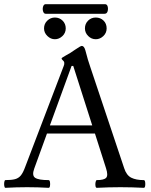

<svg xmlns="http://www.w3.org/2000/svg" viewBox="-21 -897 725 920"><path d="M5 3Q1 3 -0.5 -6Q-2 -15 -0.5 -24.5Q1 -34 5 -34Q34 -34 51 -38.5Q68 -43 79 -56.5Q90 -70 100 -98L284 -580Q286 -584 286.5 -587.5Q287 -591 287 -595Q287 -602 280.5 -607.5Q274 -613 274 -617Q274 -620 294 -631Q304 -636 315 -643Q326 -650 339 -659Q352 -668 360 -672.5Q368 -677 371 -677Q382 -677 388 -656Q394 -632 400 -612Q406 -592 412 -575L574 -91Q585 -57 608 -45.5Q631 -34 668 -34Q673 -34 674.5 -24.5Q676 -15 674.5 -6Q673 3 668 3Q611 0 556 0Q499 0 443 3Q438 3 436.5 -6Q435 -15 437 -24.5Q439 -34 443 -34Q478 -34 488 -45.5Q498 -57 487 -91L434 -257H204L143 -89Q131 -56 147.5 -45Q164 -34 212 -34Q217 -34 218.5 -24.5Q220 -15 218.5 -6Q217 3 212 3Q161 0 109 0Q58 0 5 3ZM218 -296H421L330 -581H322ZM438 -709Q417 -709 401.5 -724.5Q386 -740 386 -761Q386 -783 401 -798Q416 -813 438 -813Q460 -813 475 -798.5Q490 -784 490 -761Q490 -739 474 -724Q458 -709 438 -709ZM242 -709Q222 -709 206 -724.5Q190 -740 190 -761Q190 -783 205.5 -798Q221 -813 242 -813Q264 -813 279 -798Q294 -783 294 -761Q294 -739 278 -724Q262 -709 242 -709ZM198 -831Q189 -831 185.5 -842.5Q182 -854 185.5 -865.5Q189 -877 198 -877H482Q492 -877 495 -865.5Q498 -854 494.5 -842.5Q491 -831 480 -831Z"/></svg>

Font: Junicode VF
Style: Regular
Weight: 400
Designer: Peter S. Baker
Version: Version 2.213